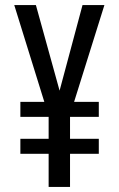

<svg xmlns="http://www.w3.org/2000/svg" viewBox="-20 -734 469 754"><path d="M214 -378 121 -714H36L154 -334H60V-275H171V-189H60V-130H171V0H255V-130H368V-189H255V-275H368V-334H271L390 -714H304Z"/></svg>

Font: Noto Sans Thai Looped ExtraCondensed
Style: Regular
Weight: 400
Width: 2
Designer: Sasikarn Vongin, Ben Mitchell
Foundry: The Fontpad Ltd
Version: Version 1.001